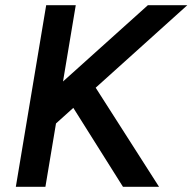

<svg xmlns="http://www.w3.org/2000/svg" viewBox="-20 -720 742 740"><path d="M149 -202 145 -336 550 -700H702ZM41 0 158 -700H272L155 0ZM454 0 230 -356 320 -427 593 0Z"/></svg>

Font: Figtree Light SemiBold
Style: Italic
Weight: 600
Italic angle: -9.5°
Version: Version 2.001;gftools[0.9.30]